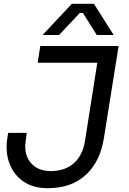

<svg xmlns="http://www.w3.org/2000/svg" viewBox="-20 -972 680 1010"><path d="M231 18Q156 18 104.5 -16.5Q53 -51 30 -111.5Q7 -172 19 -248L23 -273H121L115 -230Q108 -184 122 -148.5Q136 -113 168 -92.5Q200 -72 246 -72Q322 -72 368.5 -113.5Q415 -155 427 -230L495 -662H593L527 -248Q508 -123 432 -52.5Q356 18 231 18ZM590 -642H178L192 -730H604ZM291 -788H204L358 -952H474L578 -788H489L416 -904H400Z"/></svg>

Font: Sora Variable Italic
Style: Regular
Weight: 400
Designer: Jonathan Barnbrook, Julián Moncada
Foundry: Barnbrook Fonts
Version: Version 2.000